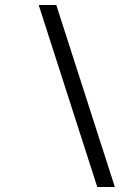

<svg xmlns="http://www.w3.org/2000/svg" viewBox="-20 -672 521 764"><path d="M134 -652 367 72H437L204 -652Z"/></svg>

Font: Charger Pro
Style: LitNarObl
Weight: 300
Designer: Jasper
Foundry: Cannot Into Space Fonts
Version: Version 1.09